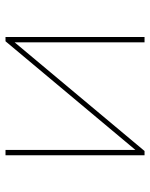

<svg xmlns="http://www.w3.org/2000/svg" viewBox="58 -616 557 714"><g transform="rotate(90 337.0 -258.5)"><path d="M117 -517H137V-34L541 -517H557V0H537V-483L133 0H117Z"/></g></svg>

Font: iiserrat Thin
Style: Regular
Weight: 100
Designer: Akira Ohta
Foundry: Akira Ohta
Version: Version 1.200;Glyphs 3.3.1 (3343)